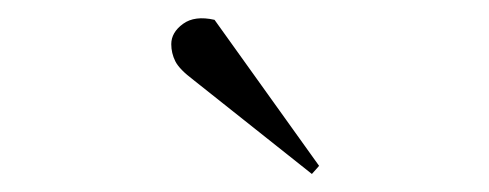

<svg xmlns="http://www.w3.org/2000/svg" viewBox="-20 -780 543 213"><path d="M334 -596 326 -587 195 -691Q179 -703 174.5 -712Q170 -721 170 -731Q170 -744 183 -753.5Q196 -763 218 -758Z"/></svg>

Font: Literata 60pt ExtraLight
Style: Italic
Weight: 250
Italic angle: -2°
Designer: Latin by Veronika Burian and Jose Scaglione. Greek by Irene Vlachou. Cyrillic by Vera Evstafieva
Foundry: TypeTogether
Version: Version 3.103;gftools[0.9.29]